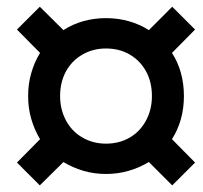

<svg xmlns="http://www.w3.org/2000/svg" viewBox="-20 -621 607 575"><path d="M99.2 -65.8 30.8 -134.2 100 -204.2Q83.3 -231.7 73.8 -264.2Q64.2 -296.7 64.2 -333.3Q64.2 -370 73.8 -402.9Q83.3 -435.8 100 -462.5L30.8 -532.5L99.2 -600.8L170 -530.8Q196.7 -548.3 229.2 -557.5Q261.7 -566.7 297.5 -566.7Q333.3 -566.7 365.8 -557.5Q398.3 -548.3 425.8 -530.8L495.8 -600.8L564.2 -532.5L495 -462.5Q512.5 -435.8 521.7 -402.9Q530.8 -370 530.8 -333.3Q530.8 -296.7 521.7 -264.2Q512.5 -231.7 495 -204.2L564.2 -134.2L495.8 -65.8L425.8 -135.8Q398.3 -119.2 365.8 -109.6Q333.3 -100 297.5 -100Q261.7 -100 229.2 -109.6Q196.7 -119.2 170 -135.8ZM297.5 -190.8Q337.5 -190.8 368.8 -209.2Q400 -227.5 417.5 -260.4Q435 -293.3 435 -333.3Q435 -375 417.5 -407.1Q400 -439.2 368.8 -457.5Q337.5 -475.8 297.5 -475.8Q258.3 -475.8 226.7 -457.5Q195 -439.2 177.5 -407.1Q160 -375 160 -333.3Q160 -293.3 177.5 -260.4Q195 -227.5 226.7 -209.2Q258.3 -190.8 297.5 -190.8Z"/></svg>

Font: Familjen Grotesk SemiBold
Style: Italic
Weight: 600
Italic angle: -9.46201°
Designer: Anders Wikstroem, Jonas Baeckman, Matilda Gysing, Kristian Moeller
Foundry: Familjen STHLM AB
Version: Version 2.002